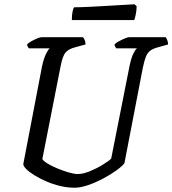

<svg xmlns="http://www.w3.org/2000/svg" viewBox="-20 -878 806 898"><path d="M329 0Q296 0 262 -8Q228 -16 197 -29.5Q166 -43 141.5 -58Q117 -73 103 -87Q89 -101 89 -111L177 -570Q185 -605 195.5 -626.5Q206 -648 213 -652H115Q113 -654 110 -659Q107 -664 107 -671Q114 -678 127.5 -685.5Q141 -693 154.5 -698.5Q168 -704 174 -704H368Q372 -700 376 -691Q380 -682 380 -670L332 -657Q301 -649 287 -633Q273 -617 264 -571L178 -134Q183 -125 202.5 -113Q222 -101 249 -90Q276 -79 301.5 -71.5Q327 -64 344 -64Q368 -64 400 -77Q432 -90 460.5 -107.5Q489 -125 500 -136L586 -570Q594 -608 604 -628Q614 -648 621 -652H524Q522 -654 519 -659Q516 -664 516 -671Q523 -678 537 -685.5Q551 -693 564.5 -698.5Q578 -704 583 -704H755Q758 -700 762 -691Q766 -682 766 -670L716 -656Q694 -650 681.5 -640Q669 -630 662 -612Q655 -594 648 -561L562 -115Q553 -102 526.5 -82.5Q500 -63 464.5 -44Q429 -25 393 -12.5Q357 0 329 0ZM316 -784Q316 -809 319.5 -824.5Q323 -840 327 -844Q357 -844 397.5 -846Q438 -848 480 -850.5Q522 -853 556.5 -855Q591 -857 609 -858L619 -849Q619 -830 615 -811Q611 -792 608 -784Z"/></svg>

Font: Texturina 12pt Medium
Style: Italic
Weight: 500
Italic angle: -11°
Designer: Guillermo Torres Carreño
Foundry: Omnibus-Type
Version: Version 1.002